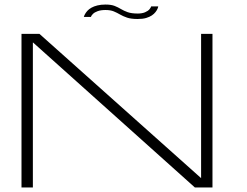

<svg xmlns="http://www.w3.org/2000/svg" viewBox="-20 -824 1084 844"><path d="M74.5 0H124.5V-637H125.5L836.5 0H914V-675H864V-41L153.5 -675H74.5ZM585 -740.5Q607.5 -740.5 622.5 -745Q637.5 -749.5 647.5 -756.2Q657.5 -763 663.5 -770.8Q669.5 -778.5 672.5 -785.5Q675.5 -792.5 675.5 -796H644.5Q643.5 -791 637 -783.2Q630.5 -775.5 617.5 -770Q604.5 -764.5 585.5 -764.5Q558 -764.5 541.2 -770.5Q524.5 -776.5 511.8 -784.2Q499 -792 483.8 -798Q468.5 -804 443.5 -804Q424 -804 408.5 -800.2Q393 -796.5 382 -790.2Q371 -784 364.2 -776.5Q357.5 -769 353.8 -762.2Q350 -755.5 348.5 -749.5H379.5Q381 -755 388.2 -762.5Q395.5 -770 409.5 -775Q423.5 -780 443.5 -780Q465.5 -780 480 -774Q494.5 -768 507.8 -760.2Q521 -752.5 538.5 -746.5Q556 -740.5 585 -740.5Z"/></svg>

Font: Anybody ExtraExpanded ExtraLight
Style: Regular
Weight: 250
Width: 8
Version: Version 1.113;gftools[0.9.25]